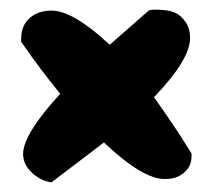

<svg xmlns="http://www.w3.org/2000/svg" viewBox="-20 -463 443 399"><path d="M289 -441Q294 -443 301.5 -443Q309 -443 321.5 -442Q334 -441 345 -436Q356 -431 365.5 -417.5Q375 -404 375 -384Q375 -339 300 -261Q344 -199 368 -160L378 -144V-138Q378 -110 350 -96Q339 -91 322 -91Q276 -91 196 -167L87 -84Q65 -87 46.5 -104Q28 -121 28 -143Q28 -184 105 -268Q57 -328 34 -362L24 -376V-383Q24 -418 54 -434Q68 -441 87 -441Q132 -441 208 -370Z"/></svg>

Font: Chela One
Style: Regular
Weight: 400
Designer: Miguel Hernandez
Foundry: LatinoType
Version: Version 1.001